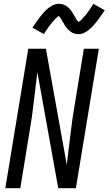

<svg xmlns="http://www.w3.org/2000/svg" viewBox="-20 -992 572 1012"><path d="M8 0 129 -735H222L332 -123Q342 -202 351 -281.5Q360 -361 374 -441L422 -735H501L380 0H287L177 -612Q167 -533 158 -453.5Q149 -374 135 -294L87 0ZM212 -812 151 -846Q163 -864 173.5 -879Q184 -894 193.5 -906Q203 -918 212 -928Q221 -938 234 -948.5Q247 -959 261.5 -965.5Q276 -972 292 -972Q297 -972 302 -971Q307 -970 311 -969Q315 -968 319.5 -966Q324 -964 328 -961.5Q332 -959 335.5 -956Q339 -953 342.5 -950Q346 -947 349 -943.5Q352 -940 354.5 -936Q357 -932 360 -928Q363 -924 365 -920.5Q367 -917 369 -913.5Q371 -910 374 -905Q377 -900 379.5 -895.5Q382 -891 384 -887.5Q386 -884 390 -880Q394 -876 394 -875H391Q391 -876 395.5 -878Q400 -880 403 -882.5Q406 -885 409.5 -888.5Q413 -892 414.5 -894Q416 -896 418 -898Q420 -900 422 -902.5Q424 -905 426.5 -907.5Q429 -910 431 -912.5Q433 -915 435.5 -918Q438 -921 440.5 -924.5Q443 -928 445.5 -931.5Q448 -935 450.5 -938.5Q453 -942 455.5 -946Q458 -950 461 -954Q464 -958 466.5 -962.5Q469 -967 472 -972L532 -938Q520 -920 510 -905.5Q500 -891 490 -878.5Q480 -866 471 -856Q462 -846 449.5 -835.5Q437 -825 422.5 -818.5Q408 -812 392 -812Q387 -812 382 -813Q377 -814 372.5 -815Q368 -816 364 -818Q360 -820 356 -822.5Q352 -825 348.5 -828Q345 -831 341.5 -834Q338 -837 335 -840.5Q332 -844 329 -848Q326 -852 323 -856Q320 -860 318.5 -863.5Q317 -867 315 -870.5Q313 -874 309.5 -879Q306 -884 304 -888.5Q302 -893 299.5 -896.5Q297 -900 293 -904Q289 -908 290 -909H293L288 -907Q284 -904 281 -901.5Q278 -899 274.5 -895.5Q271 -892 269 -890Q267 -888 265 -886Q263 -884 261.5 -881.5Q260 -879 257.5 -876.5Q255 -874 253 -871.5Q251 -869 248.5 -866Q246 -863 243.5 -859.5Q241 -856 238.5 -853Q236 -850 233.5 -846Q231 -842 228 -838Q225 -834 222.5 -830Q220 -826 217 -821.5Q214 -817 212 -812Z"/></svg>

Font: Iosevka Oblique
Style: Regular
Weight: 400
Italic angle: -9°
Monospace: yes
Designer: Belleve Invis
Foundry: Belleve Invis
Version: Version 32.5.0; ttfautohint (v1.8.4)